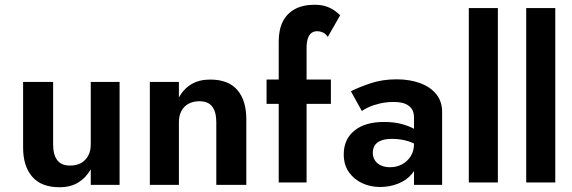

<svg xmlns="http://www.w3.org/2000/svg" viewBox="-20 -790 2402 806"><path d="M203 -183V-446H77V-170Q77 -93 115 -48.5Q153 -4 230 -4Q276 -4 308 -23.5Q340 -43 361 -79V-14H482V-446H361V-183Q361 -156 350 -136Q339 -116 320 -105.5Q301 -95 274 -95Q237 -95 220 -118Q203 -141 203 -183Z M888 -277V-14H1014V-290Q1014 -368 976.5 -412Q939 -456 862 -456Q816 -456 783.5 -436.5Q751 -417 731 -381V-446H609V-14H731V-277Q731 -304 741.5 -324Q752 -344 771.5 -354.5Q791 -365 817 -365Q854 -365 871 -342.5Q888 -320 888 -277Z M1099 -456V-354H1369V-456ZM1356 -635 1408 -726Q1399 -735 1384.5 -745.5Q1370 -756 1349.5 -763Q1329 -770 1300 -770Q1251 -770 1217.5 -751.5Q1184 -733 1167 -699Q1150 -665 1150 -616V-24H1267V-589Q1267 -613 1272.5 -629Q1278 -645 1288 -652Q1298 -659 1312 -659Q1323 -659 1335 -654Q1347 -649 1356 -635Z M1545 -148Q1545 -167 1553.5 -180Q1562 -193 1580 -200Q1598 -207 1626 -207Q1661 -207 1692.5 -197.5Q1724 -188 1749 -169V-225Q1740 -237 1718.5 -249Q1697 -261 1665.5 -269.5Q1634 -278 1592 -278Q1512 -278 1467.5 -241.5Q1423 -205 1423 -142Q1423 -98 1444.5 -67.5Q1466 -37 1500.5 -21Q1535 -5 1576 -5Q1615 -5 1651 -19Q1687 -33 1710 -61Q1733 -89 1733 -131L1718 -187Q1718 -156 1704 -134Q1690 -112 1667.5 -100Q1645 -88 1617 -88Q1597 -88 1580.5 -95Q1564 -102 1554.5 -116Q1545 -130 1545 -148ZM1499 -324Q1508 -331 1527.5 -340Q1547 -349 1574.5 -355.5Q1602 -362 1632 -362Q1652 -362 1667.5 -358.5Q1683 -355 1695 -346.5Q1707 -338 1712.5 -325.5Q1718 -313 1718 -295V-14H1836V-320Q1836 -364 1811.5 -394.5Q1787 -425 1743.5 -441Q1700 -457 1645 -457Q1585 -457 1536 -440.5Q1487 -424 1453 -407Z M1948 -756V-24H2070V-756Z M2189 -756V-24H2311V-756Z"/></svg>

Font: SpinnyJost
Style: Regular
Weight: 600
Version: Version 3.710